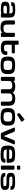

<svg xmlns="http://www.w3.org/2000/svg" viewBox="3339 -4326 1002 7720"><g transform="rotate(90 3840.0 -466.0)"><path d="M46.9 -167.5Q46.9 -242.7 74.6 -281.7Q102.2 -320.8 158.8 -335Q215.4 -349.2 316.9 -349.2H346.2Q404.5 -349.1 444 -346.4Q483.5 -343.8 521 -335.7Q519.5 -401.9 509 -430.4Q498.5 -459 471.2 -467.8Q443.8 -476.6 380.3 -476.6Q320.6 -476.6 287.3 -474Q253.9 -471.4 237.5 -464.5Q221.2 -457.5 218.1 -443.9Q214.3 -426 205.8 -419.5Q197.4 -413.1 178.6 -413.1H101Q81.6 -413.1 71.4 -424.7Q61.2 -436.2 63.4 -455.5Q70.2 -508.5 100.9 -534.2Q131.6 -560 195.1 -569Q258.6 -578.1 380.3 -578.1Q520.3 -578.1 584.3 -550.2Q648.3 -522.4 666.7 -463.3Q685.1 -404.2 685.1 -281.2Q685.1 -157.3 653.8 -98.2Q622.5 -39.1 552.3 -19.5Q482.2 0 343.3 0Q224.6 0 162.1 -14.3Q99.6 -28.6 73.2 -64.2Q46.9 -99.8 46.9 -167.5ZM521 -171.9 520.8 -238.6 343.1 -243Q287 -244.1 259.5 -237.4Q232 -230.7 221.4 -214.4Q210.7 -198.1 210.9 -167.5Q211.1 -142.7 222.4 -128.7Q233.7 -114.6 261 -108.1Q288.3 -101.6 343.3 -101.6Q425.8 -101.6 462.3 -107.2Q498.7 -112.9 510 -126.8Q521.2 -140.7 521 -171.9ZM521 -39.1V-242.2Q521 -261.2 531 -271.2Q541 -281.2 560.1 -281.2H646Q665 -281.2 675 -271.2Q685.1 -261.2 685.1 -242.2V-39.1Q685.1 -20 675 -10Q665 0 646 0H560.1Q541 0 531 -10Q521 -20 521 -39.1Z M1463.9 -524.4V-40Q1463.9 -21 1453.9 -11Q1443.8 -1 1424.8 -1H1338.9Q1319.8 -1 1309.8 -11Q1299.8 -21 1299.8 -40V-524.4Q1299.8 -543.5 1309.8 -553.5Q1319.8 -563.5 1338.9 -563.5H1424.8Q1443.8 -563.5 1453.9 -553.5Q1463.9 -543.5 1463.9 -524.4ZM965.1 -524.4V-285.3Q965.1 -208.7 978.6 -170.3Q992.1 -131.8 1021.2 -118.2Q1050.4 -104.5 1104.8 -104.5Q1180.4 -104.5 1222.6 -120Q1264.8 -135.5 1282.5 -168.8Q1300.1 -202.1 1300.1 -259.3L1341.1 -119.6Q1317.6 -72 1284.3 -42.5Q1251 -13 1204.3 0.8Q1157.6 14.6 1093.1 14.6Q984.5 14.6 921.6 -9.4Q858.7 -33.5 829.9 -90.9Q801.1 -148.3 801.1 -251V-524.4Q801.1 -543.5 810.8 -553.5Q820.5 -563.5 838.7 -563.5H926.1Q945.1 -563.5 955.1 -553.5Q965.1 -543.5 965.1 -524.4Z M1614.3 -203.1V-677.2Q1614.3 -696.3 1624.3 -706.3Q1634.3 -716.3 1653.3 -716.3H1739.3Q1758.3 -716.3 1768.3 -706.3Q1778.3 -696.3 1778.3 -677.2V-562.5H2085.4Q2104.5 -562.5 2114.5 -552.4Q2124.5 -542.4 2124.5 -523.8V-475.6Q2124.5 -457.2 2114.5 -447.2Q2104.5 -437.1 2085.4 -437.1H1778.3V-251.2Q1778.3 -196.7 1789.6 -170.3Q1800.9 -143.8 1825.3 -135Q1849.8 -126.2 1897 -126.2Q1952.1 -126.2 1980.1 -131.4Q2008 -136.6 2022.6 -155.4Q2037.1 -174.1 2038.1 -217.5Q2038.9 -237.3 2049 -247.7Q2059.1 -258 2077.6 -258H2152.3Q2171.4 -258 2181.5 -246.4Q2191.6 -234.9 2190.9 -213.1Q2187.4 -126.9 2154.1 -80.9Q2120.8 -34.9 2059.8 -17.4Q1998.8 0 1900.8 0Q1805.5 0 1743.1 -18.1Q1680.7 -36.2 1647.5 -80.5Q1614.3 -124.8 1614.3 -203.1Z M2253.4 -284.2Q2253.4 -404.2 2288.9 -466.2Q2324.3 -528.2 2398.5 -550.7Q2472.8 -573.2 2606.7 -573.2Q2740.7 -573.2 2814.9 -550.7Q2889.2 -528.2 2924.6 -466.2Q2960.1 -404.2 2960.1 -284.2Q2960.1 -162.3 2924.6 -99.2Q2889.2 -36 2814.7 -12.6Q2740.3 10.7 2606.7 10.7Q2473.1 10.7 2398.7 -12.6Q2324.3 -36 2288.9 -99.2Q2253.4 -162.3 2253.4 -284.2ZM2606.7 -454.1Q2522 -454.1 2483 -440.5Q2444 -427 2430.8 -392.5Q2417.5 -358.1 2417.5 -284.2Q2417.5 -206.6 2430.8 -171.1Q2444 -135.5 2482.7 -122Q2521.3 -108.4 2606.7 -108.4Q2692.2 -108.4 2730.8 -122Q2769.4 -135.5 2782.7 -171.1Q2796 -206.6 2796 -284.2Q2796 -358.1 2782.7 -392.5Q2769.4 -427 2730.5 -440.5Q2691.5 -454.1 2606.7 -454.1Z M3071.3 -39.1V-523.4Q3071.3 -542.5 3081.3 -552.5Q3091.3 -562.5 3110.4 -562.5H3196.3Q3215.3 -562.5 3225.3 -552.5Q3235.4 -542.5 3235.4 -523.4V-39.1Q3235.4 -20 3225.3 -10Q3215.3 0 3196.3 0H3110.4Q3091.3 0 3081.3 -10Q3071.3 -20 3071.3 -39.1ZM3570 -39.1V-278.2Q3570 -354.8 3556.5 -393.2Q3543.1 -431.6 3513.9 -445.3Q3484.8 -459 3430.4 -459Q3354.8 -459 3312.5 -443.5Q3270.3 -427.9 3252.7 -394.6Q3235.1 -361.3 3235.1 -304.2L3194 -443.8Q3217.6 -491.5 3250.9 -521Q3284.2 -550.5 3330.9 -564.3Q3377.5 -578.1 3442.1 -578.1Q3550.7 -578.1 3613.6 -554.1Q3676.5 -530 3705.3 -472.6Q3734.1 -415.1 3734.1 -312.5V-39.1Q3734.1 -20 3724.4 -10Q3714.6 0 3696.5 0H3609.1Q3590 0 3580 -10Q3570 -20 3570 -39.1ZM4067 -39.1V-278.2Q4067 -354.8 4053.5 -393.2Q4040 -431.6 4010.9 -445.3Q3981.7 -459 3927.3 -459Q3851.8 -459 3809.5 -443.5Q3767.3 -427.9 3749.7 -394.6Q3732 -361.3 3732 -304.2L3691 -443.8Q3714.6 -491.5 3747.9 -521Q3781.2 -550.5 3827.8 -564.3Q3874.5 -578.1 3939.1 -578.1Q4047.7 -578.1 4110.5 -554.1Q4173.4 -530 4202.2 -472.6Q4231.1 -415.1 4231.1 -312.5V-39.1Q4231.1 -20 4221.3 -10Q4211.6 0 4193.5 0H4106.1Q4087 0 4077 -10Q4067 -20 4067 -39.1Z M4324.7 -284.2Q4324.7 -404.2 4360.2 -466.2Q4395.6 -528.2 4469.8 -550.7Q4544 -573.2 4678 -573.2Q4812 -573.2 4886.2 -550.7Q4960.4 -528.2 4995.9 -466.2Q5031.3 -404.2 5031.3 -284.2Q5031.3 -162.3 4995.9 -99.2Q4960.4 -36 4886 -12.6Q4811.6 10.7 4678 10.7Q4544.4 10.7 4470 -12.6Q4395.6 -36 4360.2 -99.2Q4324.7 -162.3 4324.7 -284.2ZM4678 -454.1Q4593.3 -454.1 4554.3 -440.5Q4515.3 -427 4502.1 -392.5Q4488.8 -358.1 4488.8 -284.2Q4488.8 -206.6 4502.1 -171.1Q4515.3 -135.5 4554 -122Q4592.6 -108.4 4678 -108.4Q4763.5 -108.4 4802.1 -122Q4840.7 -135.5 4854 -171.1Q4867.3 -206.6 4867.3 -284.2Q4867.3 -358.1 4854 -392.5Q4840.7 -427 4801.8 -440.5Q4762.8 -454.1 4678 -454.1ZM4814.5 -929 4860.3 -863.8Q4871.8 -847.9 4868.9 -833.9Q4866.1 -819.9 4848.9 -809.6L4608.9 -662.3Q4592.9 -652.6 4580.1 -654.3Q4567.4 -656.1 4558.1 -668.5L4530.5 -708.2Q4521.5 -720.6 4524.2 -733.3Q4527 -745.9 4541.3 -757.7L4759.8 -935.9Q4774.8 -948.6 4789 -946.8Q4803.2 -944.9 4814.5 -929Z M5141.9 -562.5H5234.8Q5251.5 -562.5 5263.3 -555.5Q5275.1 -548.5 5280.7 -534.2L5449 -112.5H5450L5616.8 -534.2Q5622.4 -548.5 5634.2 -555.5Q5646 -562.5 5662.7 -562.5H5753.2Q5775.6 -562.5 5782.7 -549.6Q5789.7 -536.7 5781.1 -516.1L5578.9 -27.8Q5573.3 -14 5561.3 -7Q5549.2 0 5532.5 0H5365.5Q5349.1 0 5337.1 -7Q5325 -14 5319.1 -27.8L5114.1 -516.1Q5105.4 -536.7 5112.5 -549.6Q5119.7 -562.5 5141.9 -562.5Z M5832.5 -284.2Q5832.5 -410.3 5867.2 -471.6Q5901.9 -532.9 5976.1 -553.1Q6050.4 -573.2 6193.3 -573.2Q6332.3 -573.2 6400.2 -552.8Q6468.2 -532.3 6497.6 -472.3Q6527.1 -412.2 6529.4 -283.9Q6529.8 -264.9 6519.6 -249.3Q6509.5 -233.6 6491.8 -233.6H6417Q6405.4 -233.6 6396.5 -241.3Q6387.7 -248.9 6383 -260.9Q6378.2 -272.9 6378.2 -285.2Q6378.4 -361 6363.1 -396.1Q6347.8 -431.2 6310.5 -442.6Q6273.2 -454.1 6193.3 -454.1Q6096.2 -454.1 6054.5 -441.8Q6012.8 -429.6 6000 -396.5Q5987.2 -363.4 5987.2 -287.1Q5987.2 -206.3 6000.1 -170.9Q6013.1 -135.5 6054.7 -122Q6096.4 -108.4 6193.3 -108.4Q6260.9 -108.4 6295.9 -111.7Q6330.9 -115 6346.6 -124.2Q6362.4 -133.3 6366.2 -152.1Q6370.3 -168.1 6379.7 -175.7Q6389.1 -183.4 6405.4 -183.4H6483.8Q6503.6 -183.4 6514.3 -175.2Q6525 -167 6522.9 -152.1Q6511.7 -80.7 6482.2 -47.2Q6452.6 -13.8 6388 -1.5Q6323.3 10.7 6193.3 10.7Q6049.1 10.7 5975.3 -9.1Q5901.6 -29 5867 -91.4Q5832.5 -153.8 5832.5 -284.2ZM5911.5 -335H6464.9Q6480.3 -335 6488.8 -329.7Q6497.3 -324.4 6500.6 -313.7Q6504 -303 6504 -284.2Q6504 -278.2 6503.6 -271.2Q6503.3 -256.6 6500.6 -249Q6497.9 -241.4 6490.9 -237.4Q6483.9 -233.4 6470.8 -233.4H5911.5Q5896.2 -233.4 5887.7 -238.7Q5879.2 -243.9 5875.8 -254.6Q5872.5 -265.3 5872.5 -284.2Q5872.5 -303 5875.8 -313.7Q5879.2 -324.4 5887.7 -329.7Q5896.2 -335 5911.5 -335Z M6677.7 -546.9H6763.7Q6782.7 -546.9 6792.7 -536.9Q6802.7 -526.9 6802.7 -507.8V-39.1Q6802.7 -20 6792.7 -10Q6782.7 0 6763.7 0H6677.7Q6658.7 0 6648.7 -10Q6638.7 -20 6638.7 -39.1V-507.8Q6638.7 -526.9 6648.7 -536.9Q6658.7 -546.9 6677.7 -546.9ZM6676.3 -779.9H6765.1Q6783.3 -779.9 6793 -769.9Q6802.7 -759.9 6802.7 -740.8V-686.5Q6802.7 -667.5 6793 -657.5Q6783.3 -647.5 6765.1 -647.5H6676.3Q6658.1 -647.5 6648.4 -657.5Q6638.7 -667.5 6638.7 -686.5V-740.8Q6638.7 -759.9 6648.4 -769.9Q6658.1 -779.9 6676.3 -779.9Z M6930.7 -138.2Q6928.7 -156.7 6939.2 -167.2Q6949.7 -177.7 6969.2 -177.7H7041.2Q7060 -177.7 7069 -171.6Q7078.1 -165.5 7081.2 -149.9Q7086.4 -126.5 7101.7 -115.6Q7117 -104.7 7153 -100.7Q7189 -96.7 7264.8 -96.7Q7362.2 -96.7 7401.5 -100.7Q7440.8 -104.7 7452.2 -116.2Q7463.7 -127.7 7463.7 -156.6Q7463.7 -183.7 7451.3 -198.2Q7438.9 -212.8 7409.6 -218.9Q7380.3 -225 7325.8 -226L7138.2 -228.4Q7057.3 -229.4 7011.8 -248Q6966.2 -266.7 6947 -304.7Q6927.7 -342.7 6927.7 -405.3Q6927.7 -476.8 6961.9 -512.5Q6996 -548.1 7069.4 -560.7Q7142.9 -573.2 7280.5 -573.2Q7409.2 -573.2 7479.2 -558.6Q7549.3 -544 7579.2 -512.4Q7609 -480.7 7614.6 -424.3Q7616.6 -405.8 7606.1 -395.3Q7595.6 -384.8 7576.1 -384.8H7504.1Q7485.4 -384.8 7476.3 -390.9Q7467.2 -397 7464.1 -412.6Q7458.9 -436 7443.6 -446.9Q7428.3 -457.8 7392.3 -461.8Q7356.3 -465.8 7280.5 -465.8Q7183.1 -465.8 7143.8 -461.8Q7104.5 -457.8 7093.1 -446.3Q7081.6 -434.8 7081.6 -405.9Q7081.6 -378.8 7094 -364.3Q7106.4 -349.7 7135.7 -343.6Q7165 -337.5 7219.5 -336.5L7407.1 -334.1Q7488 -333.1 7533.5 -314.5Q7579.1 -295.8 7598.3 -257.8Q7617.6 -219.8 7617.6 -157.2Q7617.6 -85.7 7583.4 -50Q7549.3 -14.4 7475.9 -1.8Q7402.4 10.7 7264.8 10.7Q7136.1 10.7 7066.1 -3.9Q6996 -18.5 6966.2 -50.1Q6936.3 -81.8 6930.7 -138.2Z"/></g></svg>

Font: Gyrochrome
Style: Regular
Weight: 400
Designer: David Moles
Foundry: David Moles
Version: Version 1.005;Glyphs 3.2.3 (3260)